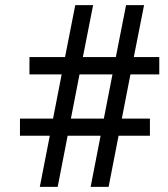

<svg xmlns="http://www.w3.org/2000/svg" viewBox="-20 -731 656 751"><path d="M334.5 0H404.8L443.8 -200.2H566.4V-267.1H456.5L490.2 -439.9H603V-507.8H503.4L543.5 -710.9H473.1L433.1 -507.8H304.2L344.2 -710.9H274.4L234.4 -507.8H95.2V-439.9H221.2L187.5 -267.1H58.1V-200.2H174.8L135.7 0H205.6L244.6 -200.2H373.5ZM291 -439.9H419.9L386.2 -267.1H257.3Z"/></svg>

Font: Shabnam
Style: Regular
Weight: 400
Foundry: DejaVu fonts team - Redesigned by Saber Rastikerdar - Based on Vazir font
Version: Version 5.0.1